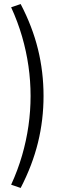

<svg xmlns="http://www.w3.org/2000/svg" viewBox="-20 -737 329 948"><path d="M82 191 35 175Q68 103 89 30.5Q110 -42 120.5 -115.5Q131 -189 131 -263Q131 -337 120.5 -410.5Q110 -484 89 -556.5Q68 -629 35 -701L82 -717Q140 -606 167.5 -494Q195 -382 195 -263Q195 -145 167.5 -33Q140 79 82 191Z"/></svg>

Font: Nunito Sans 10pt SemiCondensed Light
Style: Regular
Weight: 300
Width: 4
Designer: Vernon Adams
Foundry: Vernon Adams
Version: Version 3.101;gftools[0.9.27]